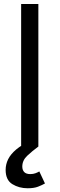

<svg xmlns="http://www.w3.org/2000/svg" viewBox="-20 -748 304 980"><path d="M175.8 -727.5V0H87.9V-727.5ZM121.1 212.9Q77.1 212.9 43 191.9Q8.8 170.9 8.8 119.1Q8.8 90.8 21.5 64.9Q34.2 39.1 62.5 15.1Q90.8 -8.8 137.7 -30.3L175.8 0Q144 23.4 118.9 47.1Q93.8 70.8 93.8 102.1Q93.8 120.1 103.8 130.4Q113.8 140.6 134.8 140.6Q149.4 140.6 161.1 136.2Q172.9 131.8 180.7 127L209.5 188.5Q194.8 196.8 174.3 204.8Q153.8 212.9 121.1 212.9Z"/></svg>

Font: Inter V
Style: 
Weight: 400
Designer: Rasmus Andersson
Foundry: rsms
Version: Version 4.000;git-a3f224843